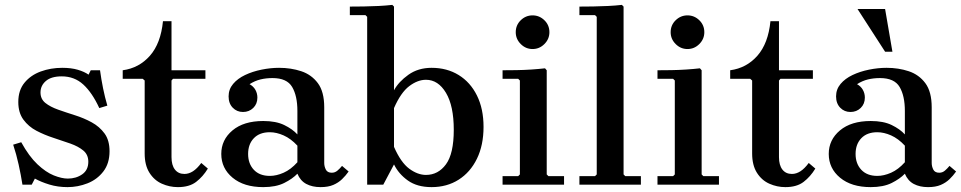

<svg xmlns="http://www.w3.org/2000/svg" viewBox="-20 -757 3939 787"><path d="M146 -378Q146 -351 166 -335Q186 -319 218.5 -307.5Q251 -296 287.5 -284.5Q324 -273 356 -255.5Q388 -238 408.5 -210Q429 -182 429 -137Q429 -87 403.5 -54Q378 -21 338.5 -5.5Q299 10 257 10Q217 10 182.5 -0.5Q148 -11 123 -25L110 0H72Q66 -39 56.5 -82Q47 -125 34 -164L67 -174Q99 -116 133.5 -83.5Q168 -51 200.5 -38Q233 -25 258 -25Q292 -25 317 -42.5Q342 -60 342 -94Q342 -123 321.5 -140Q301 -157 268.5 -168.5Q236 -180 199 -192Q162 -204 129.5 -221Q97 -238 76 -266.5Q55 -295 55 -339Q55 -387 80.5 -418Q106 -449 147 -464Q188 -479 235 -479Q272 -479 299 -471Q326 -463 343 -451L352 -469H390Q395 -432 402.5 -395Q410 -358 420 -324L387 -314Q358 -377 321.5 -410.5Q285 -444 233 -444Q190 -444 168 -425Q146 -406 146 -378Z M805 -89 832 -66Q812 -33 784 -11.5Q756 10 709 10Q675 10 643.5 -4Q612 -18 592.5 -49Q573 -80 573 -128V-427L565 -434H483V-469Q550 -478 594.5 -528.5Q639 -579 648 -670H683V-469H822V-434H689L683 -427V-113Q683 -80 697 -62Q711 -44 736 -44Q754 -44 771 -55Q788 -66 805 -89Z M1294 10Q1260 10 1235.5 -3Q1211 -16 1199 -45V-302Q1199 -364 1177.5 -400.5Q1156 -437 1097 -437Q1071 -437 1048 -431.5Q1025 -426 1003 -412Q1019 -403 1027 -388.5Q1035 -374 1035 -357Q1035 -331 1018 -314.5Q1001 -298 976 -298Q951 -298 934 -315.5Q917 -333 917 -362Q917 -391 935.5 -413Q954 -435 984.5 -449.5Q1015 -464 1052 -471.5Q1089 -479 1124 -479Q1173 -479 1215 -465Q1257 -451 1283 -416Q1309 -381 1309 -317V-89Q1309 -75 1315.5 -62Q1322 -49 1340 -49Q1353 -49 1363 -57.5Q1373 -66 1382 -77L1409 -54Q1397 -37 1382 -22.5Q1367 -8 1346 1Q1325 10 1294 10ZM1059 10Q980 10 933.5 -28.5Q887 -67 887 -126Q887 -184 933 -222.5Q979 -261 1059 -261Q1111 -261 1145 -244.5Q1179 -228 1199 -206V-160Q1172 -189 1142.5 -202Q1113 -215 1086 -215Q1044 -215 1020.5 -190.5Q997 -166 997 -126Q997 -86 1020.5 -61Q1044 -36 1086 -36Q1113 -36 1142.5 -49Q1172 -62 1199 -92V-45Q1179 -24 1145 -7Q1111 10 1059 10Z M1749 -479Q1812 -479 1860 -449.5Q1908 -420 1935 -365.5Q1962 -311 1962 -237Q1962 -162 1935 -106.5Q1908 -51 1860 -20.5Q1812 10 1749 10Q1690 10 1652 -17Q1614 -44 1595 -83L1551 0H1485V-688L1478 -695H1414V-730Q1440 -730 1471 -730.5Q1502 -731 1532 -732.5Q1562 -734 1588 -737L1595 -730V-387Q1614 -422 1654 -450.5Q1694 -479 1749 -479ZM1726 -40Q1776 -40 1808 -83.5Q1840 -127 1840 -225Q1840 -323 1808 -376.5Q1776 -430 1726 -430Q1692 -430 1657.5 -404Q1623 -378 1595 -314V-155Q1623 -91 1657.5 -65.5Q1692 -40 1726 -40Z M2040 0V-35H2104L2111 -42V-427L2104 -434H2040V-469Q2066 -469 2096.5 -469.5Q2127 -470 2157.5 -472Q2188 -474 2214 -477L2221 -469V-42L2228 -35H2292V0ZM2163 -556Q2135 -556 2114.5 -576.5Q2094 -597 2094 -625Q2094 -654 2114.5 -674Q2135 -694 2163 -694Q2191 -694 2211.5 -674Q2232 -654 2232 -625Q2232 -597 2211.5 -576.5Q2191 -556 2163 -556Z M2355 0V-35H2419L2426 -42V-688L2419 -695H2355V-730Q2381 -730 2411.5 -730.5Q2442 -731 2472.5 -732.5Q2503 -734 2529 -737L2536 -730V-42L2543 -35H2607V0Z M2675 0V-35H2739L2746 -42V-427L2739 -434H2675V-469Q2701 -469 2731.5 -469.5Q2762 -470 2792.5 -472Q2823 -474 2849 -477L2856 -469V-42L2863 -35H2927V0ZM2798 -556Q2770 -556 2749.5 -576.5Q2729 -597 2729 -625Q2729 -654 2749.5 -674Q2770 -694 2798 -694Q2826 -694 2846.5 -674Q2867 -654 2867 -625Q2867 -597 2846.5 -576.5Q2826 -556 2798 -556Z M3295 -89 3322 -66Q3302 -33 3274 -11.5Q3246 10 3199 10Q3165 10 3133.5 -4Q3102 -18 3082.5 -49Q3063 -80 3063 -128V-427L3055 -434H2973V-469Q3040 -478 3084.5 -528.5Q3129 -579 3138 -670H3173V-469H3312V-434H3179L3173 -427V-113Q3173 -80 3187 -62Q3201 -44 3226 -44Q3244 -44 3261 -55Q3278 -66 3295 -89Z M3784 10Q3750 10 3725.5 -3Q3701 -16 3689 -45V-302Q3689 -364 3667.5 -400.5Q3646 -437 3587 -437Q3561 -437 3538 -431.5Q3515 -426 3493 -412Q3509 -403 3517 -388.5Q3525 -374 3525 -357Q3525 -331 3508 -314.5Q3491 -298 3466 -298Q3441 -298 3424 -315.5Q3407 -333 3407 -362Q3407 -391 3425.5 -413Q3444 -435 3474.5 -449.5Q3505 -464 3542 -471.5Q3579 -479 3614 -479Q3663 -479 3705 -465Q3747 -451 3773 -416Q3799 -381 3799 -317V-89Q3799 -75 3805.5 -62Q3812 -49 3830 -49Q3843 -49 3853 -57.5Q3863 -66 3872 -77L3899 -54Q3887 -37 3872 -22.5Q3857 -8 3836 1Q3815 10 3784 10ZM3549 10Q3470 10 3423.5 -28.5Q3377 -67 3377 -126Q3377 -184 3423 -222.5Q3469 -261 3549 -261Q3601 -261 3635 -244.5Q3669 -228 3689 -206V-160Q3662 -189 3632.5 -202Q3603 -215 3576 -215Q3534 -215 3510.5 -190.5Q3487 -166 3487 -126Q3487 -86 3510.5 -61Q3534 -36 3576 -36Q3603 -36 3632.5 -49Q3662 -62 3689 -92V-45Q3669 -24 3635 -7Q3601 10 3549 10ZM3608 -545 3495 -720H3608L3638 -545Z"/></svg>

Font: Brygada 1918 SemiBold
Style: Regular
Weight: 600
Designer: Mateusz Machalski | Borys Kosmynka | Przemek Hoffer
Foundry: NIEPODLEGLA 2018
Version: Version 3.006